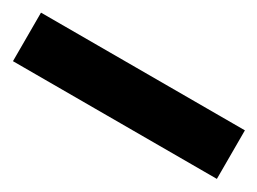

<svg xmlns="http://www.w3.org/2000/svg" viewBox="-27 -1025 551 411"><g transform="rotate(30 249.0 -820.0)"><path d="M501 -760V-880H-3V-760Z"/></g></svg>

Font: Noto Sans Khmer SemiCondensed Black
Style: Regular
Weight: 900
Width: 4
Designer: Danh Hong and the Monotype Design Team
Foundry: Monotype Imaging Inc.
Version: Version 2.004